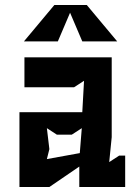

<svg xmlns="http://www.w3.org/2000/svg" viewBox="-20 -750 540 770"><path d="M58 0H178L298 -82V0H482V-126H458L418 -100L428 -200V-520H78V-400H277L317 -426L310 -300H58ZM76 -584H212L261 -699L310 -584H450L328 -730H198ZM168 -112 178 -152 168 -236 208 -210H268L308 -236L300 -136Z"/></svg>

Font: Pescante Normal
Style: Regular
Weight: 400
Designer: Ariel Martín Pérez
Foundry: Tunera Type Foundry
Version: Version 1.000;FEAKit 1.0